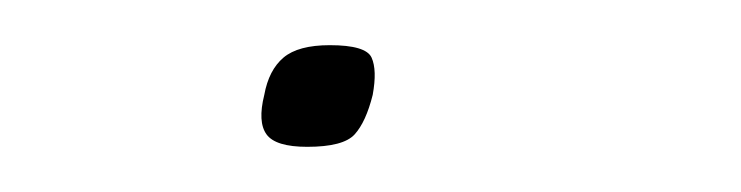

<svg xmlns="http://www.w3.org/2000/svg" viewBox="-20 -311 328 85"><path d="M145 -269Q142 -257 137 -251.5Q132 -246 116 -246Q102 -246 98 -251.5Q94 -257 97 -269Q99 -280 105.5 -285.5Q112 -291 126 -291Q142 -291 144.5 -285.5Q147 -280 145 -269Z"/></svg>

Font: Glory Thin Thin
Style: Italic
Weight: 250
Italic angle: -12°
Version: Version 1.011